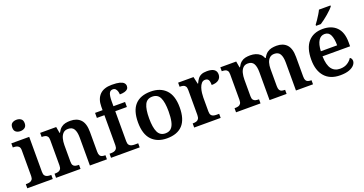

<svg xmlns="http://www.w3.org/2000/svg" viewBox="-38 -1459 4096 2159"><g transform="rotate(-20 2010.5 -379.5)"><path d="M19 0V-49H32Q49 -49 66.5 -53.5Q84 -58 95.5 -72Q107 -86 107 -114V-424Q107 -452 95 -465.5Q83 -479 66 -483Q49 -487 32 -487H23V-536H237V-116Q237 -87 248 -72.5Q259 -58 277 -53.5Q295 -49 312 -49H324V0ZM167 -630Q136 -630 114.5 -646Q93 -662 93 -698Q93 -735 114.5 -750.5Q136 -766 168 -766Q198 -766 220 -750.5Q242 -735 242 -698Q242 -662 220 -646Q198 -630 167 -630Z M363 0V-49H367Q390 -49 408 -54Q426 -59 436.5 -74Q447 -89 447 -119V-421Q447 -450 437 -464Q427 -478 410.5 -482.5Q394 -487 372 -487H368V-536H560L573 -461H578Q598 -499 621.5 -517.5Q645 -536 672.5 -542Q700 -548 732 -548Q810 -548 854 -502Q898 -456 898 -354V-120Q898 -89 906.5 -74Q915 -59 930.5 -54Q946 -49 968 -49H972V0H768V-335Q768 -400 747.5 -435.5Q727 -471 677 -471Q639 -471 617.5 -449Q596 -427 586.5 -391Q577 -355 577 -313V-115Q577 -86 586.5 -72Q596 -58 613 -53.5Q630 -49 652 -49H656V0Z M1021 0V-49H1040Q1058 -49 1075 -53.5Q1092 -58 1103.5 -72.5Q1115 -87 1115 -116V-476H1025V-536H1115V-578Q1115 -669 1163.5 -719Q1212 -769 1309 -769Q1369 -769 1402.5 -760Q1436 -751 1450.5 -735Q1465 -719 1465 -698Q1465 -677 1453 -663.5Q1441 -650 1416.5 -643Q1392 -636 1358 -636Q1358 -653 1352.5 -672Q1347 -691 1335 -704Q1323 -717 1302 -717Q1270 -717 1257.5 -687Q1245 -657 1245 -593V-536H1384V-476H1245V-116Q1245 -87 1256 -72.5Q1267 -58 1285 -53.5Q1303 -49 1320 -49H1364V0Z M1690 10Q1575 10 1508.5 -59Q1442 -128 1442 -270Q1442 -410 1505.5 -479Q1569 -548 1693 -548Q1809 -548 1875 -479Q1941 -410 1941 -270Q1941 -128 1877.5 -59Q1814 10 1690 10ZM1692 -49Q1735 -49 1760.5 -73.5Q1786 -98 1797 -148Q1808 -198 1808 -270Q1808 -379 1782 -433.5Q1756 -488 1691 -488Q1627 -488 1601 -433.5Q1575 -379 1575 -270Q1575 -161 1601.5 -105Q1628 -49 1692 -49Z M2016 0V-49H2019Q2042 -49 2059.5 -54Q2077 -59 2087.5 -74.5Q2098 -90 2098 -121V-419Q2098 -449 2088 -463.5Q2078 -478 2061 -482.5Q2044 -487 2022 -487H2019V-536H2203L2222 -450H2227Q2240 -480 2256.5 -502Q2273 -524 2299 -535.5Q2325 -547 2367 -547Q2424 -547 2451.5 -527Q2479 -507 2479 -469Q2479 -429 2450 -405.5Q2421 -382 2365 -382Q2365 -410 2360.5 -427.5Q2356 -445 2345 -454Q2334 -463 2315 -463Q2288 -463 2271 -443.5Q2254 -424 2244.5 -395Q2235 -366 2231.5 -335Q2228 -304 2228 -283V-116Q2228 -87 2238 -72.5Q2248 -58 2265 -53.5Q2282 -49 2302 -49H2333V0Z M2517 0V-49H2523Q2546 -49 2563.5 -54Q2581 -59 2591 -74Q2601 -89 2601 -119V-423Q2601 -452 2591.5 -466Q2582 -480 2565.5 -484.5Q2549 -489 2527 -489H2524V-536H2714L2727 -461H2732Q2752 -499 2775 -517.5Q2798 -536 2825.5 -542Q2853 -548 2884 -548Q2919 -548 2948 -539Q2977 -530 2999 -511.5Q3021 -493 3033 -461H3041Q3061 -499 3086 -517.5Q3111 -536 3139.5 -542Q3168 -548 3200 -548Q3277 -548 3320.5 -502Q3364 -456 3364 -354V-120Q3364 -89 3372.5 -74Q3381 -59 3397 -54Q3413 -49 3435 -49H3438V0H3234V-335Q3234 -400 3214 -435.5Q3194 -471 3145 -471Q3110 -471 3088.5 -451Q3067 -431 3057.5 -398Q3048 -365 3048 -326V-120Q3048 -90 3056.5 -74.5Q3065 -59 3081 -54Q3097 -49 3119 -49H3122V0H2918V-335Q2918 -400 2898 -435.5Q2878 -471 2829 -471Q2792 -471 2770.5 -449Q2749 -427 2740 -391Q2731 -355 2731 -313V-115Q2731 -86 2741 -72Q2751 -58 2768 -53.5Q2785 -49 2807 -49H2810V0Z M3763 10Q3643 10 3578.5 -62.5Q3514 -135 3514 -265Q3514 -405 3576.5 -476.5Q3639 -548 3752 -548Q3857 -548 3916.5 -487.5Q3976 -427 3976 -308V-259H3646Q3649 -155 3684.5 -107.5Q3720 -60 3786 -60Q3838 -60 3874 -83Q3910 -106 3928 -137Q3939 -132 3945.5 -120.5Q3952 -109 3952 -94Q3952 -69 3931.5 -45Q3911 -21 3869.5 -5.5Q3828 10 3763 10ZM3843 -319Q3843 -397 3822.5 -442Q3802 -487 3753 -487Q3706 -487 3679 -444Q3652 -401 3648 -319ZM3695 -619Q3710 -638 3727.5 -664Q3745 -690 3761.5 -717Q3778 -744 3788 -766H3926V-756Q3917 -743 3897 -723Q3877 -703 3851.5 -681Q3826 -659 3800 -639.5Q3774 -620 3752 -606H3695Z"/></g></svg>

Font: Noto Serif Armenian SemiBold
Style: Regular
Weight: 600
Version: Version 2.007